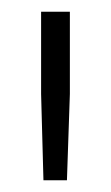

<svg xmlns="http://www.w3.org/2000/svg" viewBox="-20 -720 189 327"><path d="M99 -700V-560L94 -413H54L50 -560V-700Z"/></svg>

Font: Fivo Sans Light
Style: Regular
Weight: 300
Designer: Alexander Slobzheninov
Foundry: Alexander Slobzheninov
Version: 1.0